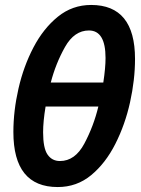

<svg xmlns="http://www.w3.org/2000/svg" viewBox="-20 -745 571 775"><path d="M525 -507Q525 -725 348 -725Q272 -725 213.5 -677.5Q155 -630 115 -553.5Q75 -477 54.5 -387Q34 -297 34 -212Q34 10 213 10Q290 10 348 -38Q406 -86 445.5 -164Q485 -242 505 -332.5Q525 -423 525 -507ZM339 -622Q406 -622 406 -511Q406 -471 397 -412H185Q205 -489 242.5 -555.5Q280 -622 339 -622ZM154 -211Q154 -255 164 -315H377Q358 -236 320.5 -165.5Q283 -95 222 -95Q190 -95 172 -121Q154 -147 154 -211Z"/></svg>

Font: Noto Sans Display Condensed
Style: Bold Italic
Weight: 700
Width: 3
Designer: Monotype Design team
Foundry: Monotype Imaging Inc.
Version: 1.000